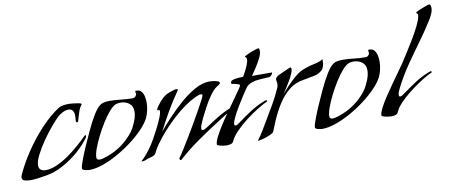

<svg xmlns="http://www.w3.org/2000/svg" viewBox="-58 -800 2519 1065"><g transform="rotate(-10 1201.5 -267.5)"><path d="M47 3Q35 3 17.5 -0.5Q0 -4 0 -20Q0 -25 2 -29Q4 -33 5 -37Q32 -96 73.5 -158Q115 -220 165 -274Q215 -328 269 -364Q281 -372 298 -374.5Q315 -377 329 -377Q333 -377 350 -375.5Q367 -374 383 -371Q399 -368 400 -363Q387 -348 379 -324Q371 -300 366 -281Q365 -278 363.5 -273Q362 -268 357 -268Q353 -268 352 -272.5Q351 -277 351 -279Q351 -286 352 -292.5Q353 -299 353 -306Q353 -322 346 -334Q339 -346 321 -346Q305 -346 288 -337Q271 -328 259 -317Q243 -302 216.5 -270.5Q190 -239 164 -201.5Q138 -164 120 -128.5Q102 -93 102 -71Q102 -53 112.5 -45Q123 -37 140 -37Q169 -37 203 -52Q237 -67 270 -90Q303 -113 332 -138.5Q361 -164 381 -184Q383 -186 385 -188Q387 -190 390 -190Q393 -190 393 -186Q393 -181 389 -175Q364 -139 322.5 -103Q281 -67 233 -41Q185 -15 140 -8Q117 -4 93.5 -0.5Q70 3 47 3Z M379 4Q372 4 355.5 0.5Q339 -3 339 -12Q339 -21 346 -41Q353 -61 357 -71Q365 -93 381.5 -130.5Q398 -168 417.5 -210Q437 -252 457 -286Q477 -320 492 -334Q506 -347 521 -350.5Q536 -354 554 -354Q586 -354 618 -350Q650 -346 683 -346Q693 -346 699.5 -352.5Q706 -359 706 -369Q706 -372 705 -375.5Q704 -379 704 -382Q704 -384 712 -384Q730 -384 739.5 -372Q749 -360 752.5 -343Q756 -326 756 -310Q756 -289 751 -266Q746 -243 737 -224Q722 -195 691.5 -163.5Q661 -132 621 -102Q581 -72 537.5 -48Q494 -24 453 -10Q412 4 379 4ZM445 -43Q455 -43 465 -46Q475 -49 485 -52Q580 -85 640 -163Q655 -184 668 -215.5Q681 -247 681 -273Q681 -303 661 -318.5Q641 -334 612 -334Q598 -334 587 -330Q570 -324 549 -300Q528 -276 507 -242.5Q486 -209 468 -173Q450 -137 439 -106.5Q428 -76 428 -58Q428 -43 445 -43Z M888 38Q881 38 881 29Q881 25 885 21Q891 14 906.5 -11Q922 -36 943 -70Q964 -104 985.5 -141.5Q1007 -179 1026 -212.5Q1045 -246 1056.5 -268.5Q1068 -291 1068 -295Q1068 -302 1060 -302Q1048 -302 1029 -292.5Q1010 -283 999 -277Q968 -259 934 -231.5Q900 -204 867 -170.5Q834 -137 806.5 -103Q779 -69 762 -38Q758 -30 754 -22.5Q750 -15 740 -11Q732 -7 723 -5.5Q714 -4 706 0Q699 3 691.5 5.5Q684 8 676 8Q672 8 672 7Q672 6 672.5 6Q673 6 673 5Q681 -3 689.5 -11.5Q698 -20 705 -29Q724 -52 740 -77Q756 -102 769 -128Q776 -140 788 -164Q800 -188 810 -212Q820 -236 820 -248Q820 -259 813.5 -256.5Q807 -254 807 -260Q807 -265 812.5 -273Q818 -281 821 -285Q834 -303 850.5 -318.5Q867 -334 888 -342Q896 -345 910 -349.5Q924 -354 932 -354Q938 -354 938 -350Q938 -344 932 -338Q898 -289 869 -238.5Q840 -188 813 -135Q837 -165 873 -203.5Q909 -242 951 -279Q993 -316 1036.5 -340Q1080 -364 1120 -364Q1125 -364 1138.5 -362.5Q1152 -361 1163.5 -357Q1175 -353 1175 -347Q1175 -342 1168 -337Q1161 -332 1157 -330Q1136 -317 1115 -287Q1094 -257 1076.5 -224Q1059 -191 1048 -168Q1044 -158 1036.5 -141.5Q1029 -125 1029 -114Q1029 -105 1037 -105Q1044 -105 1053 -110.5Q1062 -116 1067 -119Q1102 -143 1139 -165Q1176 -187 1216 -202Q1218 -202 1224 -204.5Q1230 -207 1231 -207Q1237 -207 1237 -200Q1208 -187 1180 -169Q1152 -151 1125 -134Q1065 -96 1005 -54Q945 -12 892 36Q890 38 888 38Z M1152 2Q1149 2 1136 0.5Q1123 -1 1111 -4.5Q1099 -8 1099 -13Q1099 -28 1112.5 -54.5Q1126 -81 1146.5 -113.5Q1167 -146 1191 -179.5Q1215 -213 1235.5 -242Q1256 -271 1269.5 -290.5Q1283 -310 1283 -314Q1283 -318 1273.5 -321Q1264 -324 1253.5 -326.5Q1243 -329 1239 -329Q1236 -331 1236 -335Q1236 -347 1251.5 -351Q1267 -355 1284.5 -356Q1302 -357 1308 -357Q1314 -367 1323 -384.5Q1332 -402 1339 -420Q1346 -438 1346 -448Q1346 -457 1341.5 -460.5Q1337 -464 1337 -465Q1337 -467 1347.5 -472.5Q1358 -478 1373 -484Q1388 -490 1401 -494Q1414 -498 1418 -498Q1422 -498 1423 -491.5Q1424 -485 1424 -483Q1424 -465 1411.5 -440.5Q1399 -416 1383.5 -392.5Q1368 -369 1357 -353H1467Q1470 -353 1470 -351Q1470 -346 1462.5 -338Q1455 -330 1450 -330Q1434 -330 1419 -328.5Q1404 -327 1388 -326Q1369 -325 1348 -317Q1327 -309 1316 -293Q1308 -282 1291 -256Q1274 -230 1256 -200Q1238 -170 1225.5 -144Q1213 -118 1213 -107Q1213 -98 1220 -98Q1226 -98 1233.5 -103Q1241 -108 1245 -111Q1280 -137 1316.5 -161Q1353 -185 1393 -201Q1395 -202 1402 -204.5Q1409 -207 1410 -207Q1416 -207 1416 -200Q1392 -189 1358.5 -168.5Q1325 -148 1290.5 -121.5Q1256 -95 1229.5 -67.5Q1203 -40 1192 -16Q1187 -4 1175 -1Q1163 2 1152 2Z M1329 7Q1329 7 1328 7Q1327 7 1327 6Q1347 -20 1363.5 -48Q1380 -76 1396 -103Q1419 -141 1441 -179.5Q1463 -218 1481 -258Q1488 -271 1488 -288Q1488 -294 1486.5 -300Q1485 -306 1485 -311Q1485 -317 1490.5 -322Q1496 -327 1500 -330Q1502 -331 1513 -336Q1524 -341 1538 -347.5Q1552 -354 1563 -358.5Q1574 -363 1575 -363Q1577 -363 1578.5 -358.5Q1580 -354 1580 -353Q1580 -343 1572 -325Q1564 -307 1552 -287Q1540 -267 1529 -249.5Q1518 -232 1512 -222Q1526 -240 1548 -263.5Q1570 -287 1594.5 -308Q1619 -329 1639 -337Q1660 -346 1681 -352Q1690 -355 1706 -358Q1722 -361 1736.5 -366Q1751 -371 1757 -377L1758 -370Q1759 -333 1741 -316Q1723 -299 1695.5 -293.5Q1668 -288 1639 -283Q1588 -276 1551.5 -246Q1515 -216 1489 -174.5Q1463 -133 1444 -89Q1437 -74 1431.5 -58.5Q1426 -43 1419 -28Q1416 -21 1397 -12.5Q1378 -4 1357.5 1.5Q1337 7 1329 7Z M1691 4Q1684 4 1667.5 0.5Q1651 -3 1651 -12Q1651 -21 1658 -41Q1665 -61 1669 -71Q1677 -93 1693.5 -130.5Q1710 -168 1729.5 -210Q1749 -252 1769 -286Q1789 -320 1804 -334Q1818 -347 1833 -350.5Q1848 -354 1866 -354Q1898 -354 1930 -350Q1962 -346 1995 -346Q2005 -346 2011.5 -352.5Q2018 -359 2018 -369Q2018 -372 2017 -375.5Q2016 -379 2016 -382Q2016 -384 2024 -384Q2042 -384 2051.5 -372Q2061 -360 2064.5 -343Q2068 -326 2068 -310Q2068 -289 2063 -266Q2058 -243 2049 -224Q2034 -195 2003.5 -163.5Q1973 -132 1933 -102Q1893 -72 1849.5 -48Q1806 -24 1765 -10Q1724 4 1691 4ZM1757 -43Q1767 -43 1777 -46Q1787 -49 1797 -52Q1892 -85 1952 -163Q1967 -184 1980 -215.5Q1993 -247 1993 -273Q1993 -303 1973 -318.5Q1953 -334 1924 -334Q1910 -334 1899 -330Q1882 -324 1861 -300Q1840 -276 1819 -242.5Q1798 -209 1780 -173Q1762 -137 1751 -106.5Q1740 -76 1740 -58Q1740 -43 1757 -43Z M2079 2Q2076 2 2063 0.5Q2050 -1 2038 -4.5Q2026 -8 2026 -13Q2026 -27 2039 -53Q2052 -79 2073 -110.5Q2094 -142 2116 -173.5Q2138 -205 2157 -231Q2176 -257 2186 -272Q2199 -292 2220 -324.5Q2241 -357 2263 -393.5Q2285 -430 2301.5 -463Q2318 -496 2322 -517Q2323 -519 2323 -523Q2323 -533 2319 -535Q2315 -537 2315 -541Q2315 -543 2325.5 -548Q2336 -553 2350 -558.5Q2364 -564 2376.5 -568.5Q2389 -573 2393 -573Q2399 -573 2401 -565Q2403 -557 2403 -553Q2403 -536 2394.5 -517.5Q2386 -499 2377 -485Q2341 -428 2301 -373.5Q2261 -319 2223 -263.5Q2185 -208 2154 -147Q2150 -140 2145 -128Q2140 -116 2140 -107Q2140 -98 2147 -98Q2153 -98 2160.5 -103Q2168 -108 2172 -111Q2208 -137 2245 -161.5Q2282 -186 2323 -202Q2324 -202 2330 -204.5Q2336 -207 2337 -207Q2343 -207 2343 -200Q2320 -190 2290 -171.5Q2260 -153 2229.5 -130.5Q2199 -108 2173.5 -84.5Q2148 -61 2133 -41Q2129 -35 2125.5 -29Q2122 -23 2119 -16Q2114 -4 2102.5 -1Q2091 2 2079 2Z"/></g></svg>

Font: My Soul
Style: Regular
Weight: 400
Designer: Robert E. Leuschke
Foundry: Robert E. Leuschke
Version: Version 1.010; ttfautohint (v1.8.4.7-5d5b)